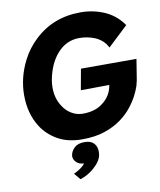

<svg xmlns="http://www.w3.org/2000/svg" viewBox="-96 -748 872 1049"><g transform="rotate(-10 340.0 -224.0)"><path d="M313.5 12Q232 12 176 -20.5Q120 -53 88 -104Q41 -178.5 41 -280Q41 -379 89 -472Q118.5 -529.5 166.5 -574.5Q270.5 -673 422.5 -673Q493.5 -673 555.5 -645.8Q617.5 -618.5 657 -561L545.5 -456Q526.5 -497.5 478.5 -519Q437.5 -536 391 -536Q319 -536 269 -479Q221 -425.5 204 -333Q201 -313 201 -293.5Q201 -235 229.5 -191Q247 -162 274.8 -144.5Q302.5 -127 334.5 -125.5H342.5Q408 -125.5 450.5 -158.5Q499.5 -194.5 509 -255L351 -253.5L372 -369.5H680L661.5 -254.5L654.5 -225.5Q647.5 -203 632.5 -173.5Q617.5 -144 592 -111.5Q566.5 -79 528.5 -51.5Q490.5 -24 437.5 -6Q384.5 12 313.5 12ZM265 225 235 189.5Q284 166.5 298.5 143Q271.5 143 255 125.5Q241.5 111 241.5 93Q244 66.5 265.5 46.5Q284.5 29 321 29Q358.5 29 376 51Q389.5 68 389.5 93.5L388 111Q382.5 145.5 341.5 181.5Q309 210.5 265 225Z"/></g></svg>

Font: Lucymar Sans
Style: Bold Italic
Weight: 700
Italic angle: -10°
Foundry: The League of Moveable Type (original font) / Main changes by Cristiano Sobral with portions from Mirco Monsees
Version: Version 2.00;August 30, 2020;FontCreator 13.0.0.2681 64-bit